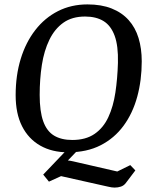

<svg xmlns="http://www.w3.org/2000/svg" viewBox="-20 -680 692 871"><path d="M500 171Q487 171 469 166.5Q451 162 431 158L257 119L202 144L176 112L281 2L334 0L288 48Q299 49 312 52Q325 55 338 58L512 98L571 69L594 93L551 150Q542 162 528.5 166.5Q515 171 500 171ZM289 11Q216 11 162.5 -19.5Q109 -50 80 -107.5Q51 -165 51 -248Q51 -338 74 -413Q97 -488 140 -543.5Q183 -599 243 -629.5Q303 -660 377 -660Q440 -660 486.5 -641.5Q533 -623 563.5 -589Q594 -555 608.5 -507.5Q623 -460 623 -402Q623 -316 602.5 -241Q582 -166 540.5 -109.5Q499 -53 436.5 -21Q374 11 289 11ZM308 -45Q369 -45 409 -72.5Q449 -100 471.5 -148.5Q494 -197 503.5 -260.5Q513 -324 515 -395Q517 -472 500 -518Q483 -564 449.5 -584.5Q416 -605 366 -605Q307 -605 267.5 -577Q228 -549 204 -499.5Q180 -450 170 -386Q160 -322 160 -249Q160 -175 176 -130Q192 -85 225 -65Q258 -45 308 -45Z"/></svg>

Font: Faustina Light Medium
Style: Italic
Weight: 500
Italic angle: -8°
Version: Version 1.200